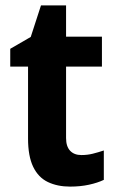

<svg xmlns="http://www.w3.org/2000/svg" viewBox="-20 -682 432 712"><path d="M282 -107Q304 -107 324 -112Q344 -117 365 -124V-15Q342 -4 310 3Q278 10 240 10Q193 10 157.5 -7Q122 -24 103 -63.5Q84 -103 84 -168V-435H18V-501L94 -545L132 -662H225V-546H358V-435H225V-170Q225 -139 240 -123Q255 -107 282 -107Z"/></svg>

Font: Noto Sans SemiCondensed
Style: Regular
Weight: 400
Width: 4
Version: Version 2.013